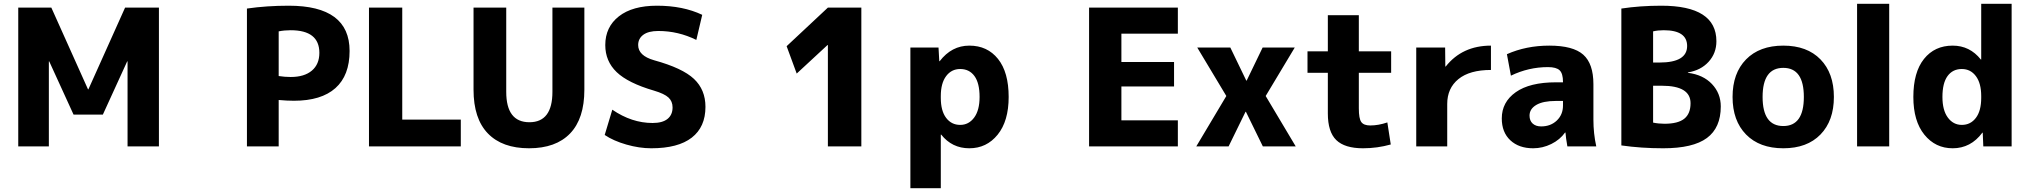

<svg xmlns="http://www.w3.org/2000/svg" viewBox="-20 -770 10673 1010"><path d="M651 -447H649L521 -167H367L239 -447H237V0H76V-730H250L443 -300H445L638 -730H816V0H651Z M1279 -725Q1383 -740 1499 -740Q1819 -740 1819 -502Q1819 -373 1744.5 -306.5Q1670 -240 1526 -240Q1490 -240 1446 -244V0H1279ZM1446 -370Q1478 -365 1509 -365Q1581 -365 1620.5 -398.5Q1660 -432 1660 -492Q1660 -611 1509 -611Q1476 -611 1446 -605Z M2096 -730V-141H2404V0H1921V-730Z M2643 -730V-287Q2643 -127 2765 -127Q2886 -127 2886 -287V-730H3054V-298Q3054 -146 2979 -68Q2904 10 2763 10Q2622 10 2546.5 -68Q2471 -146 2471 -298V-730Z M3643 -560Q3548 -607 3443 -607Q3391 -607 3364 -587Q3337 -567 3337 -533Q3337 -477 3421 -453Q3570 -412 3630.5 -355Q3691 -298 3691 -208Q3691 -102 3619 -46Q3547 10 3406 10Q3343 10 3275 -9.5Q3207 -29 3161 -60L3201 -193Q3303 -123 3413 -123Q3465 -123 3491.5 -144.5Q3518 -166 3518 -205Q3518 -237 3496.5 -257Q3475 -277 3421 -293Q3284 -333 3224 -390.5Q3164 -448 3164 -533Q3164 -628 3235.5 -684Q3307 -740 3436 -740Q3573 -740 3674 -692Z M4335 0V-533H4333L4171 -383L4118 -527L4335 -730H4511V0Z M5133 -260Q5133 -333 5106 -370Q5079 -407 5031 -407Q4985 -407 4957 -369.5Q4929 -332 4929 -265V-255Q4929 -187 4957 -150Q4985 -113 5031 -113Q5076 -113 5104.5 -151.5Q5133 -190 5133 -260ZM5286 -260Q5286 -133 5228 -61.5Q5170 10 5079 10Q4988 10 4931 -62H4929V220H4769V-520H4917L4921 -448H4923Q4986 -530 5079 -530Q5174 -530 5230 -460Q5286 -390 5286 -260Z M5879 -593V-444H6156V-315H5879V-137H6176V0H5709V-730H6176V-593Z M6534 -182H6532L6443 0H6273L6431 -265L6278 -520H6452L6536 -346H6538L6622 -520H6791L6638 -265L6796 0H6623Z M7128 -500H7298V-387H7128V-200Q7128 -146 7141 -128Q7154 -110 7188 -110Q7231 -110 7278 -126L7296 -10Q7225 10 7150 10Q7054 10 7009.5 -33Q6965 -76 6965 -173V-387H6858V-500H6965V-690H7128Z M7430 -520H7582L7583 -420H7585Q7672 -530 7823 -530V-402Q7711 -402 7652 -354Q7593 -306 7593 -223V0H7430Z M8130 -530Q8255 -530 8308.5 -482.5Q8362 -435 8362 -327V-140Q8362 -68 8377 0H8225Q8217 -45 8215 -73H8213Q8186 -35 8140.5 -12.5Q8095 10 8045 10Q7970 10 7925 -32Q7880 -74 7880 -147Q7880 -233 7953.5 -285Q8027 -337 8165 -337H8202V-339Q8202 -383 8184.5 -400Q8167 -417 8123 -417Q8021 -417 7928 -372L7907 -485Q8008 -530 8130 -530ZM8026 -162Q8026 -135 8042.5 -120Q8059 -105 8087 -105Q8137 -105 8169.5 -136Q8202 -167 8202 -215V-239H8165Q8097 -239 8061.5 -218Q8026 -197 8026 -162Z M8676 -441H8709Q8855 -441 8855 -528Q8855 -611 8732 -611Q8701 -611 8676 -605ZM8676 -319V-125Q8705 -119 8736 -119Q8807 -119 8840 -145.5Q8873 -172 8873 -227Q8873 -319 8722 -319ZM9032 -210Q9032 -98 8959 -44Q8886 10 8729 10Q8613 10 8509 -5V-725Q8608 -740 8719 -740Q9009 -740 9009 -553Q9009 -490 8968 -445Q8927 -400 8859 -389V-387Q8939 -377 8985.5 -328Q9032 -279 9032 -210Z M9165 -457.5Q9236 -530 9361 -530Q9486 -530 9556.5 -457.5Q9627 -385 9627 -260Q9627 -135 9556.5 -62.5Q9486 10 9361 10Q9236 10 9165 -62.5Q9094 -135 9094 -260Q9094 -385 9165 -457.5ZM9361 -107Q9469 -107 9469 -260Q9469 -413 9361 -413Q9252 -413 9252 -260Q9252 -107 9361 -107Z M9749 0V-750H9918V0Z M10562 -750V0H10413L10410 -72H10408Q10347 10 10252 10Q10161 10 10103 -61.5Q10045 -133 10045 -260Q10045 -390 10101 -460Q10157 -530 10252 -530Q10342 -530 10400 -457H10402V-750ZM10198 -260Q10198 -190 10226.5 -151.5Q10255 -113 10300 -113Q10346 -113 10374 -150Q10402 -187 10402 -255V-265Q10402 -332 10374 -369.5Q10346 -407 10300 -407Q10252 -407 10225 -370Q10198 -333 10198 -260Z"/></svg>

Font: M PLUS 1p ExtraBold
Style: Regular
Weight: 800
Version: Version 1.062